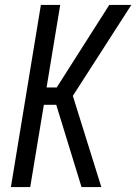

<svg xmlns="http://www.w3.org/2000/svg" viewBox="-20 -755 550 775"><path d="M24 0 145 -735H223L168 -402H209L421 -735H510L274 -368L389 0H309L207 -332H157L102 0Z"/></svg>

Font: Iosevka Term Curly Oblique
Style: Regular
Weight: 400
Italic angle: -9°
Designer: Belleve Invis
Foundry: Belleve Invis
Version: Version 32.3.0